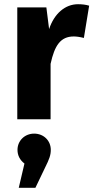

<svg xmlns="http://www.w3.org/2000/svg" viewBox="-20 -566 443 911"><path d="M350 -546C289 -546 237 -501 213 -428L200 -531H62V0H220V-263C239 -350 267 -393 330 -393C342 -393 358 -391 378 -386L403 -539C387 -544 369 -546 350 -546ZM142 68C97 68 63 102 63 145C63 171 74 193 96 210L69 325H148L194 229C214 189 221 170 221 145C221 101 187 68 142 68Z"/></svg>

Font: Fira Sans
Style: Bold
Weight: 700
Designer: Carrois Corporate & Edenspiekermann AG
Foundry: Carrois Corporate GbR & Edenspiekermann AG
Version: Version 4.203